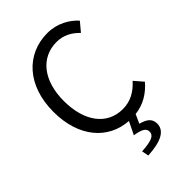

<svg xmlns="http://www.w3.org/2000/svg" viewBox="-288 -854 1214 1214"><g transform="rotate(-45 319.0 -246.5)"><path d="M287 253C404 247 470 215 470 150C470 105 439 84 389 71L416 11C492 2 552 -34 602 -92L551 -151C504 -99 451 -68 381 -68C241 -68 153 -184 153 -369C153 -552 246 -665 384 -665C447 -665 495 -637 534 -596L584 -656C542 -703 472 -746 383 -746C197 -746 58 -603 58 -366C58 -138 183 1 355 12L313 98C377 108 400 124 400 152C400 185 372 201 278 207Z"/></g></svg>

Font: Noto Sans Mono CJK SC
Style: Regular
Weight: 400
Designer: Ryoko NISHIZUKA 西塚涼子 (kana, bopomofo & ideographs); Paul D. Hunt (Latin, Greek & Cyrillic); Sandoll Communications 산돌커뮤니
Foundry: Adobe
Version: Version 2.004;hotconv 1.0.118;makeotfexe 2.5.65603